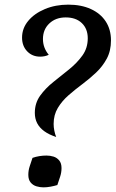

<svg xmlns="http://www.w3.org/2000/svg" viewBox="-20 -796 498 827"><path d="M130 -310Q130 -352 153 -384Q176 -416 210 -443Q244 -470 278 -497.5Q312 -525 335 -557Q358 -589 358 -631Q358 -672 332.5 -696.5Q307 -721 263 -721Q220 -721 192.5 -695Q165 -669 165 -628Q165 -590 190 -560Q182 -556 172.5 -554Q163 -552 153 -552Q119 -552 97 -575Q75 -598 75 -634Q75 -674 101.5 -706Q128 -738 173.5 -757Q219 -776 274 -776Q330 -776 371.5 -757Q413 -738 435.5 -703.5Q458 -669 458 -622Q458 -577 440 -543.5Q422 -510 394 -483.5Q366 -457 334.5 -433.5Q303 -410 275 -385.5Q247 -361 229 -331Q211 -301 211 -262Q211 -248 214 -233Q217 -218 222 -206Q191 -216 170.5 -231Q150 -246 140 -265.5Q130 -285 130 -310ZM227 1Q214 5 198 8Q182 11 167 11Q152 11 137 6.5Q122 2 112 -10Q102 -22 102 -43Q102 -62 108 -80Q114 -98 120 -116Q134 -121 149.5 -123.5Q165 -126 180 -126Q196 -126 210.5 -121.5Q225 -117 235 -105Q245 -93 245 -72Q245 -53 239 -35Q233 -17 227 1Z"/></svg>

Font: Merienda
Style: Regular
Weight: 400
Designer: Eduardo Rodriguez Tunni
Foundry: Eduardo Rodriguez Tunni
Version: Version 2.001